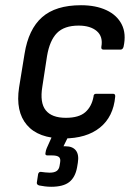

<svg xmlns="http://www.w3.org/2000/svg" viewBox="-20 -519 522 735"><path d="M223 11Q127 11 83 -40.5Q39 -92 53 -184L74 -313Q89 -407 141 -453Q193 -499 290 -499Q347 -499 387.5 -480Q428 -461 446 -425.5Q464 -390 453 -340Q450 -329 441 -329H377Q366 -329 368 -340Q375 -379 350.5 -400Q326 -421 281 -421Q226 -421 198 -392.5Q170 -364 160 -304L142 -187Q132 -126 155 -97Q178 -68 232 -68Q282 -68 306.5 -89.5Q331 -111 338 -149Q338 -160 348 -160H413Q422 -160 421 -149Q414 -72 362.5 -30.5Q311 11 223 11ZM176 196Q164 196 152 194.5Q140 193 130 191Q120 188 121 180L126 147Q129 138 137 139Q145 140 153.5 141Q162 142 170 142Q188 142 197 135.5Q206 129 208 116L210 104Q213 88 205.5 82Q198 76 180 76H162Q152 76 154 67Q155 61 156 56.5Q157 52 159 48L190 -21Q195 -31 202 -31H246Q257 -31 253 -20L223 41H231Q258 41 270.5 57Q283 73 278 104L275 122Q268 160 245 178Q222 196 176 196Z"/></svg>

Font: Sofia Sans Semi Condensed Medium
Style: Italic
Weight: 500
Italic angle: -9°
Version: Version 4.100